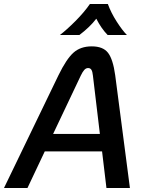

<svg xmlns="http://www.w3.org/2000/svg" viewBox="-38 -945 738 965"><path d="M475 -184H187L100 0H-18L256 -567Q296 -649 331.5 -680.5Q367 -712 423 -712Q480 -712 505 -679.5Q530 -647 541 -567L615 0H497ZM464 -272 429 -565Q427 -585 421.5 -594Q416 -603 405 -603Q394 -603 385.5 -593.5Q377 -584 368 -565L229 -272ZM414 -925H504Q520 -881 548.5 -836.5Q577 -792 600 -769H503Q471 -802 446 -851Q414 -809 361 -769H263Q297 -795 340.5 -838.5Q384 -882 414 -925Z"/></svg>

Font: KoHo SemiBold
Style: Italic
Weight: 600
Italic angle: -10°
Version: Version 1.000; ttfautohint (v1.6)